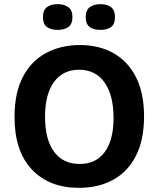

<svg xmlns="http://www.w3.org/2000/svg" viewBox="-20 -891 764 925"><path d="M360 14Q217 14 133.5 -74.5Q50 -163 50 -327Q50 -444 90.5 -521Q131 -598 202.5 -636Q274 -674 365 -674Q458 -674 527.5 -634.5Q597 -595 635.5 -518.5Q674 -442 674 -330Q674 -217 635 -140.5Q596 -64 525.5 -25Q455 14 360 14ZM364 -101Q442 -101 484.5 -158.5Q527 -216 527 -322Q527 -433 483.5 -494Q440 -555 361 -555Q283 -555 240 -496Q197 -437 197 -328Q197 -219 240.5 -160Q284 -101 364 -101ZM464 -747Q431 -747 412 -761Q393 -775 393 -809Q393 -842 412.5 -856.5Q432 -871 464 -871Q496 -871 515 -856.5Q534 -842 534 -809Q534 -774 514.5 -760.5Q495 -747 464 -747ZM258 -747Q226 -747 206.5 -760.5Q187 -774 187 -809Q187 -842 206 -856.5Q225 -871 258 -871Q289 -871 309 -856.5Q329 -842 329 -809Q329 -775 309.5 -761Q290 -747 258 -747Z"/></svg>

Font: Bricolage Grotesque 12pt Bricolage Grotesque 10pt Regular
Style: Bold
Weight: 700
Designer: Mathieu Triay
Foundry: Atelier Triay
Version: Version 1.001; ttfautohint (v1.8.4.7-5d5b);gftools[0.9.33.de